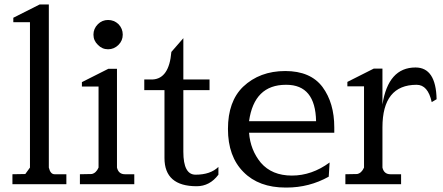

<svg xmlns="http://www.w3.org/2000/svg" viewBox="-20 -830 1997 865"><path d="M159 -810 40 -750V-730H115V-75Q97 -50 94 -46L36 -45V0H279V-45H226Q207 -45 200 -75V-810Z M507 -520H468L349 -460V-440H424V-75Q413 -50 393 -46L340 -45V0H585V-45H543Q514 -45 507 -75ZM401 -674Q401 -647 421 -628Q440 -608 467 -608Q494 -608 514 -628Q533 -647 533 -674Q533 -701 514 -721Q494 -740 467 -740Q440 -740 421 -721Q401 -701 401 -674Z M866 9Q925 9 964 -43V-78Q928 -43 861 -43Q806 -43 806 -146V-424H924V-472H806V-658L752 -596Q742 -476 668 -472H630V-424H721V-118Q721 9 866 9Z M1102 -284Q1125 -448 1268 -448H1270Q1401 -448 1404 -284ZM1465 -98Q1385 -39 1295 -39Q1205 -39 1155 -97Q1108 -154 1102 -232H1486V-256Q1486 -366 1433 -438Q1379 -510 1265 -510Q1150 -510 1075 -439Q1007 -373 1007 -249Q1007 -125 1077 -55Q1146 15 1267 15Q1269 15 1271 15Q1373 15 1461 -34Z M1852 -526Q1729 -526 1703 -359V-521H1664L1545 -461V-441H1620V-75Q1609 -50 1589 -46L1536 -45V0H1787V-45H1739Q1710 -45 1703 -75V-256Q1703 -448 1857 -448Q1908 -448 1925 -370L1947 -383Q1944 -526 1852 -526Z"/></svg>

Font: Sawarabi Mincho
Style: Regular
Weight: 400
Version: Version 1.082; ttfautohint (v1.8.4.7-5d5b)